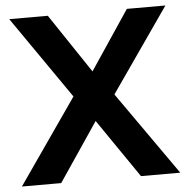

<svg xmlns="http://www.w3.org/2000/svg" viewBox="-50 -730 761 779"><g transform="rotate(-5 330.5 -340.5)"><path d="M173 -681 349 -418H319L495 -681H652L403 -323L393 -370L653 0H493L305 -274H353L168 0H8L265 -370L264 -323L16 -681Z"/></g></svg>

Font: Gabarito SemiBold
Style: Regular
Weight: 600
Designer: Leandro Assis / Alvaro Franca / Felipe Casaprima
Foundry: Naipe Foundry
Version: Version 1.000